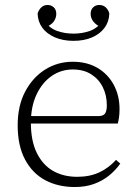

<svg xmlns="http://www.w3.org/2000/svg" viewBox="-20 -738 548 771"><path d="M280 13Q213 13 161.5 -14.5Q110 -42 80.5 -97.5Q51 -153 51 -235Q51 -313 81 -370Q111 -427 161 -458.5Q211 -490 272 -490Q330 -490 372 -465Q414 -440 437 -397Q460 -354 460 -300Q460 -282 458 -267.5Q456 -253 453 -242H79V-272H379Q397 -273 403 -284Q409 -295 409 -315Q409 -355 393 -387.5Q377 -420 346.5 -439.5Q316 -459 272 -459Q225 -459 187 -432.5Q149 -406 126.5 -358Q104 -310 104 -245Q104 -172 128 -123.5Q152 -75 193.5 -51.5Q235 -28 290 -28Q340 -28 378 -45.5Q416 -63 446 -96L463 -81Q443 -53 416.5 -32Q390 -11 356.5 1Q323 13 280 13ZM275 -574Q233 -574 200.5 -588Q168 -602 150 -626.5Q132 -651 131 -684Q136 -699 146 -708.5Q156 -718 171 -718Q186 -718 196 -708.5Q206 -699 206 -682Q206 -666 196 -652Q186 -638 166 -630L161 -651Q180 -624 210 -613.5Q240 -603 275 -603Q310 -603 340 -613.5Q370 -624 389 -651L384 -630Q365 -638 354.5 -652Q344 -666 344 -682Q344 -699 354 -708.5Q364 -718 379 -718Q394 -718 404.5 -708.5Q415 -699 419 -684Q418 -651 400 -626.5Q382 -602 350 -588Q318 -574 275 -574Z"/></svg>

Font: Source Serif 4 18pt Light
Style: Regular
Weight: 300
Designer: Frank Grießhammer
Foundry: Adobe Systems Incorporated
Version: Version 4.004;hotconv 1.0.116;makeotfexe 2.5.65601